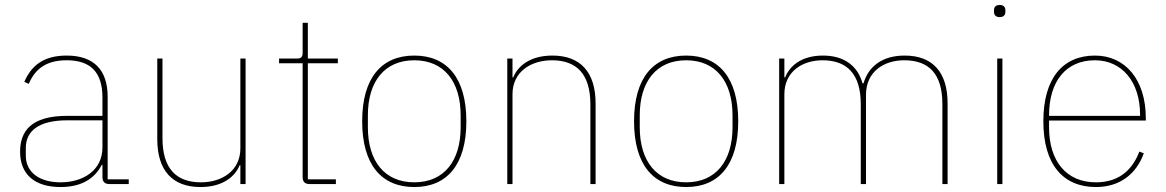

<svg xmlns="http://www.w3.org/2000/svg" viewBox="-20 -742 4699 774"><path d="M499 0V-19H414V-352C414 -459 359 -518 249 -518C155 -518 106 -477 78 -412L96 -404C124 -470 173 -499 249 -499C343 -499 393 -453 393 -349V-275H251C106 -275 61 -214 61 -130C61 -39 120 12 224 12C317 12 365 -29 390 -77H393V-29C393 -9 402 0 422 0ZM224 -7C142 -7 84 -45 84 -115V-145C84 -212 133 -257 252 -257H393V-148C393 -54 314 -7 224 -7Z M949 0H970V-506H949V-144C949 -52 873 -7 790 -7C691 -7 635 -62 635 -185V-506H614V-181C614 -55 675 12 788 12C879 12 928 -31 946 -76H949Z M1334 0V-19H1221V-487H1342V-506H1221V-650H1200V-531C1200 -513 1195 -506 1177 -506H1105V-487H1200V-29C1200 -9 1209 0 1229 0Z M1650 12C1782 12 1860 -78 1860 -253C1860 -428 1782 -518 1650 -518C1518 -518 1440 -428 1440 -253C1440 -78 1518 12 1650 12ZM1650 -7C1530 -7 1463 -93 1463 -229V-277C1463 -413 1530 -499 1650 -499C1770 -499 1837 -413 1837 -277V-229C1837 -93 1770 -7 1650 -7Z M2046 0V-362C2046 -454 2122 -499 2205 -499C2304 -499 2360 -444 2360 -321V0H2381V-325C2381 -451 2320 -518 2207 -518C2116 -518 2067 -475 2049 -430H2046V-506H2025V0Z M2746 12C2878 12 2956 -78 2956 -253C2956 -428 2878 -518 2746 -518C2614 -518 2536 -428 2536 -253C2536 -78 2614 12 2746 12ZM2746 -7C2626 -7 2559 -93 2559 -229V-277C2559 -413 2626 -499 2746 -499C2866 -499 2933 -413 2933 -277V-229C2933 -93 2866 -7 2746 -7Z M3142 0V-362C3142 -454 3215 -499 3296 -499C3394 -499 3450 -444 3450 -322V0H3471V-360C3471 -453 3543 -499 3625 -499C3725 -499 3779 -444 3779 -322V0H3800V-325C3800 -451 3740 -518 3627 -518C3533 -518 3480 -471 3461 -406H3457C3437 -479 3380 -518 3298 -518C3209 -518 3163 -475 3145 -430H3142V-506H3121V0Z M4010 -673C4027 -673 4033 -683 4033 -694V-701C4033 -712 4027 -722 4010 -722C3993 -722 3987 -712 3987 -701V-694C3987 -683 3993 -673 4010 -673ZM4000 0H4021V-506H4000Z M4398 12C4495 12 4561 -41 4591 -124L4573 -131C4542 -49 4483 -7 4398 -7C4278 -7 4209 -93 4209 -229V-256H4599V-266C4599 -421 4516 -518 4394 -518C4264 -518 4186 -426 4186 -253C4186 -78 4266 12 4398 12ZM4394 -499C4503 -499 4576 -412 4576 -279V-275H4209V-277C4209 -413 4276 -499 4394 -499Z"/></svg>

Font: IBM Plex Thai Looped Thin
Style: Regular
Weight: 100
Designer: Mike Abbink, Paul van der Laan, Pieter van Rosmalen, Ben Mitchell, Mark Frömberg
Foundry: Bold Monday
Version: Version 1.0